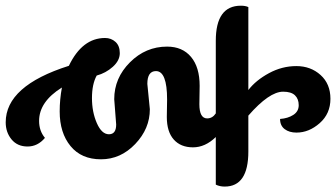

<svg xmlns="http://www.w3.org/2000/svg" viewBox="-362 -726 1207 690"><g transform="rotate(90 242.0 -380.5)"><path d="M205 -494 271 -493Q322 -493 322 -521Q322 -540 304 -552H43Q-83 -552 -83 -642Q-83 -659 -78 -669H220Q185 -696 159.5 -743Q134 -790 134 -841.5Q134 -893 166 -928.5Q198 -964 251.5 -964Q305 -964 339 -925.5Q373 -887 373 -842Q373 -816 360.5 -799.5Q348 -783 324 -783Q322 -811 309.5 -830.5Q297 -850 274.5 -850Q252 -850 239 -836.5Q226 -823 226 -794Q226 -744 312 -669H441Q567 -669 567 -584Q567 -566 560 -552H389Q426 -514 426 -470Q426 -426 398 -401Q370 -376 317 -376L254 -377Q152 -377 152 -337Q152 -306 198 -306L289 -315Q359 -315 414 -262.5Q469 -210 469 -139.5Q469 -69 421.5 -30Q374 9 297 9Q254 9 211 1Q262 83 331 83Q367 83 392 62Q423 88 423 124.5Q423 161 397.5 182Q372 203 336 203Q205 203 133 -24Q33 -72 33 -154Q33 -176 47 -191.5Q61 -207 87.5 -207Q114 -207 136.5 -182Q159 -157 168 -124Q199 -107 249 -107Q299 -107 339 -124.5Q379 -142 379 -168Q379 -194 344 -194L253 -187Q177 -187 120.5 -243.5Q64 -300 64 -377Q64 -432 101 -463Q138 -494 205 -494Z"/></g></svg>

Font: Laila
Style: Bold
Weight: 700
Designer: Hitesh Malaviya
Foundry: Indian Type Foundry
Version: Version 1.302;PS 1.0;hotconv 1.0.78;makeotf.lib2.5.61930; tt